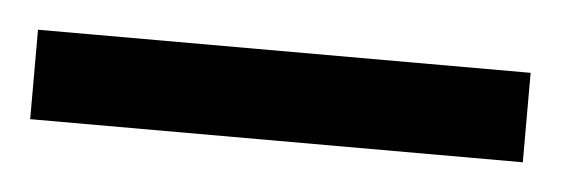

<svg xmlns="http://www.w3.org/2000/svg" viewBox="-26 53 406 139"><g transform="rotate(5 177.0 122.5)"><path d="M356 155H-2V90H356Z"/></g></svg>

Font: Noto Sans Sinhala ExtraCondensed Medium
Style: Regular
Weight: 500
Width: 2
Designer: Jelle Bosma - Monotype Design Team
Foundry: Monotype Imaging Inc.
Version: Version 2.006; ttfautohint (v1.8.4.7-5d5b)